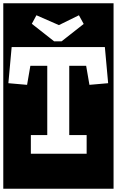

<svg xmlns="http://www.w3.org/2000/svg" viewBox="-30 -937 712 1170"><path d="M-10 213V-917H662V213ZM345 -685 480 -791 451 -844 329 -784 192 -844 164 -792 300 -685ZM515 -420 629 -430 609 -650H41L21 -430L135 -420L155 -536H258V-114H158V0H498V-114H392V-536H495Z"/></svg>

Font: Zilla Slab Highlight
Style: Bold
Weight: 700
Designer: Typotheque Type Foundry
Foundry: Typotheque type foundry
Version: Version 1.1; 2017; ttfautohint (v1.6)